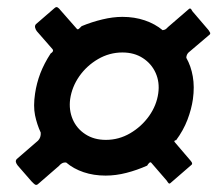

<svg xmlns="http://www.w3.org/2000/svg" viewBox="-20 -645 615 543"><path d="M278.6 -148.4Q244.9 -148.4 216.5 -158Q188 -167.6 167.1 -185.4Q159.6 -186 154.4 -182.6Q149.3 -179.3 147 -176L87.4 -124.3Q82.9 -120.3 78.5 -123.4Q74.2 -126.6 69.2 -132L30.2 -176.8Q26.2 -181.8 25 -186.5Q23.8 -191.2 27.4 -195.2L87.6 -247.3Q96.1 -256 95.2 -270Q84.5 -292.9 79.1 -319Q73.8 -345.1 79.2 -380.7Q83.5 -409.8 94.1 -437.7Q104.8 -465.5 123.2 -493.7Q132.8 -499.7 129 -505.4L84.1 -556.8Q80.8 -561.1 79.4 -566.6Q77.9 -572.2 81.5 -576.5L133.7 -621.7Q139 -626.7 143.2 -623.9Q147.4 -621.1 151.1 -616.1L197.1 -563.7Q199.8 -560.3 203.7 -564Q207.7 -567.7 211 -571.1Q239.7 -583 269.6 -590.1Q299.5 -597.3 326.2 -597.3Q360.3 -597.3 389.5 -587.4Q418.7 -577.4 440 -559.6Q446.4 -560.4 450.1 -563.6Q453.9 -566.7 455.7 -569L514.8 -620Q518.1 -622.3 520.8 -618.8Q523.4 -615.3 524.3 -613L569.9 -559.7Q571.9 -556.4 573.7 -553.5Q575.5 -550.7 573.5 -547.7L513.1 -496.4Q507.1 -490.4 506.9 -481.5Q520.1 -458.3 525.2 -429Q530.4 -399.7 525.6 -364.6Q521.6 -336.4 510.1 -306.2Q498.5 -276 477.9 -248.2Q475.7 -248.8 474 -247.2Q472.4 -245.6 473.5 -243.8L517.5 -192.3Q520.5 -189.1 522.4 -185.7Q524.4 -182.3 522.1 -179.3L462.2 -127.4Q459.2 -124.4 456.5 -127.2Q453.9 -130 451.9 -133.7L407.5 -185.1Q404.9 -187.4 401.5 -183.8Q398.2 -180.3 396.2 -176.6Q367.2 -163.7 337.5 -156.1Q307.8 -148.4 278.6 -148.4ZM279.4 -249.4Q316.1 -249.4 348.1 -268.1Q380.2 -286.9 401.6 -316.9Q422.9 -347 427.6 -381.4Q431.9 -412.3 420.3 -438.5Q408.6 -464.7 384.2 -480.6Q359.8 -496.6 326.2 -496.6Q289.5 -496.6 257.3 -477.9Q225.1 -459.1 204.2 -429.2Q183.4 -399.3 178.4 -364.6Q174.4 -334 185.6 -307.6Q196.9 -281.3 221.4 -265.4Q245.8 -249.4 279.4 -249.4Z"/></svg>

Font: Libre Franklin Thin
Style: Italic
Weight: 100
Italic angle: -8°
Designer: Pablo Impallari, Rodrigo Fuenzalida, Nhung Nguyen
Foundry: Impallari Type
Version: Version 3.000